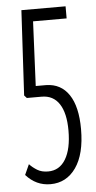

<svg xmlns="http://www.w3.org/2000/svg" viewBox="-52 -733 388 775"><g transform="rotate(-5 142.0 -345.0)"><path d="M22 -36 41 -78Q54 -64 72 -53Q90 -42 116 -42Q162 -42 187 -83.5Q212 -125 212 -200Q212 -270 187.5 -307.5Q163 -345 116 -345H56L46 -356L65 -700H244V-651H108L96 -390H138Q198 -389 230.5 -340.5Q263 -292 263 -201Q263 -100 224.5 -45Q186 10 121 10Q63 10 22 -36Z"/></g></svg>

Font: Georama Extra Condensed Light
Style: Regular
Weight: 300
Width: 2
Designer: Jean-Baptiste Levee
Foundry: Production Type
Version: Version 1.000